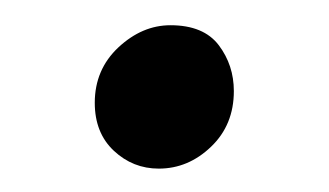

<svg xmlns="http://www.w3.org/2000/svg" viewBox="-20 -126 267 156"><path d="M109 11Q88 11 72.5 -3.5Q57 -18 57 -42.5Q57 -69.5 76.2 -87.5Q95.5 -105.5 118.5 -105.5Q145.5 -105.5 157.8 -89.2Q170 -73 170 -52Q170 -24.5 151.5 -6.8Q133 11 109 11Z"/></svg>

Font: Merriweather 48pt Light
Style: Regular
Weight: 300
Version: Version 2.100